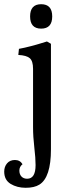

<svg xmlns="http://www.w3.org/2000/svg" viewBox="-53 -676 339 912"><path d="M189 33Q189 167 134 201Q110 216 69 216Q28 216 -2.5 197.5Q-33 179 -33 139Q-33 116 -19.5 100Q-6 84 18 84Q42 84 54 104Q39 116 39 134Q39 152 49 162.5Q59 173 76 173Q116 173 116 108Q116 75 110 24.5Q104 -26 104 -73V-349Q104 -386 88.5 -399.5Q73 -413 34 -415L37 -444Q88 -453 170 -479L189 -468ZM142.5 -656Q195 -656 195 -598Q195 -540 142.5 -540Q90 -540 90 -598Q90 -656 142.5 -656Z"/></svg>

Font: Caladea
Style: Regular
Weight: 400
Designer: Carolina Giovagnoli and Andres Torresi
Foundry: Carolina Giovagnoli and Andres Torresi
Version: Version 1.002